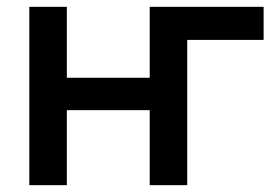

<svg xmlns="http://www.w3.org/2000/svg" viewBox="-20 -543 811 563"><path d="M66 0V-523H176V-315H419V-523H753V-426H529V0H419V-220H176V0Z"/></svg>

Font: Raleway SemiBold
Style: Regular
Weight: 600
Designer: Matt McInerney, Pablo Impallari, Rodrigo Fuenzalida
Foundry: Matt McInerney, Pablo Impallari, Rodrigo Fuenzalida
Version: Version 4.026